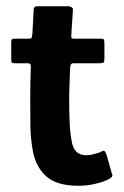

<svg xmlns="http://www.w3.org/2000/svg" viewBox="-20 -596 398 616"><path d="M232 0Q164 0 130.5 -28.5Q97 -57 86 -108Q78 -150 77.5 -194Q77 -238 77 -283Q77 -312 77.5 -334Q78 -356 79 -383Q79 -393 70 -393H29Q21 -393 18.5 -395Q16 -397 16 -407V-457Q16 -469 18.5 -470.5Q21 -472 32 -472H73Q81 -472 82 -476Q83 -480 84 -489L88 -564Q88 -576 100 -576H200Q205 -576 210 -572.5Q215 -569 214 -564L209 -489Q208 -477 209.5 -474.5Q211 -472 217 -472H301Q311 -472 313 -469.5Q315 -467 315 -455V-408Q315 -398 312 -395.5Q309 -393 299 -393H216Q210 -393 207.5 -389.5Q205 -386 205 -379Q204 -353 203 -326.5Q202 -300 202 -272Q202 -237 203.5 -201.5Q205 -166 212 -133Q218 -114 229 -106Q240 -98 258 -98Q270 -98 281 -101.5Q292 -105 300 -107Q312 -114 315 -111.5Q318 -109 322 -99L339 -39Q343 -32 337 -26.5Q331 -21 313 -14Q301 -10 287 -6.5Q273 -3 259 -1.5Q245 0 232 0Z"/></svg>

Font: Glory
Style: Bold
Weight: 700
Designer: Robert Leuschke
Foundry: Robert Leuschke
Version: Version 1.011